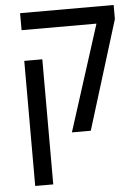

<svg xmlns="http://www.w3.org/2000/svg" viewBox="-57 -636 669 922"><g transform="rotate(-5 277.5 -175.5)"><path d="M273 0 436 -510H75V-592H526V-524L364 0ZM75 241V-362H162V241Z"/></g></svg>

Font: Noto Sans Hebrew SemiCondensed
Style: Regular
Weight: 400
Width: 4
Designer: Monotype Design Team
Foundry: Monotype Imaging Inc.
Version: Version 2.003